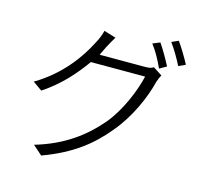

<svg xmlns="http://www.w3.org/2000/svg" viewBox="-123 -971 1246 1169"><g transform="rotate(15 500.0 -386.0)"><path d="M942 -702C923 -739 889 -795 863 -832L820 -813C848 -776 877 -725 899 -682L942 -702ZM834 -662C813 -703 782 -757 757 -793L711 -774C741 -736 770 -682 790 -637L834 -662ZM620 -207C711 -315 770 -453 795 -555C800 -570 807 -587 815 -600L758 -637C743 -626 726 -625 699 -625H419C429 -645 437 -663 445 -679C455 -697 470 -726 485 -750L410 -773C404 -749 392 -718 383 -702C381 -699 380 -696 378 -693L375 -687C329 -596 237 -459 74 -363L132 -322C243 -395 319 -484 379 -568H721C699 -474 644 -337 565 -243C473 -135 355 -45 175 8L234 60C422 -9 529 -97 620 -207Z"/></g></svg>

Font: Glow Sans SC Normal
Style: Regular
Weight: 400
Designer: Ryoko NISHIZUKA (kana, bopomofo & ideographs); Paul D. Hunt (Latin, Greek & Cyrillic); Sandoll Communications, Soo-young
Version: Version 0.93